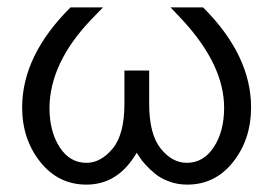

<svg xmlns="http://www.w3.org/2000/svg" viewBox="-20 -492 743 520"><path d="M40 -201Q40 -342 171 -472H259L226 -438Q115 -321 114 -200Q114 -136 141.5 -93.5Q169 -51 214 -51Q253 -51 285 -89.5Q317 -128 317 -211V-301H384V-211Q384 -129 415 -90Q446 -51 486 -51Q531 -51 559 -93.5Q587 -136 587 -200Q587 -316 474 -438L442 -472H530Q660 -342 660 -201Q660 -115 611.5 -53.5Q563 8 487 8Q461 8 438 -0.5Q415 -9 400 -21.5Q385 -34 374 -46Q363 -58 357 -68Q351 -78 350 -78Q300 8 214 8Q138 8 89 -53.5Q40 -115 40 -201Z"/></svg>

Font: Coval
Style: ExtraLight
Weight: 250
Foundry: Context Ltd
Version: Version 001.000